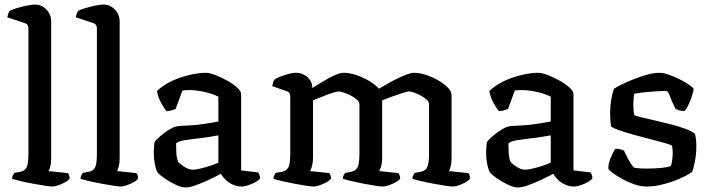

<svg xmlns="http://www.w3.org/2000/svg" viewBox="-20 -820 3133 844"><path d="M210 0Q202 0 178.5 -3.5Q155 -7 125.5 -12.5Q96 -18 70.5 -24Q45 -30 33 -34Q33 -42 36.5 -49Q40 -56 43 -60L70 -65Q87 -68 96 -82.5Q105 -97 105 -145V-694Q105 -702 102 -708.5Q99 -715 90 -718L12 -744Q14 -754 17 -761.5Q20 -769 22 -772Q33 -778 54.5 -784.5Q76 -791 98.5 -795.5Q121 -800 133 -800Q163 -800 184 -778Q205 -756 205 -725V-125Q205 -103 201 -88.5Q197 -74 194 -68L279 -59Q281 -56 283.5 -50.5Q286 -45 286 -35Q281 -27 266.5 -19Q252 -11 236 -5.5Q220 0 210 0Z M511 0Q503 0 479.5 -3.5Q456 -7 426.5 -12.5Q397 -18 371.5 -24Q346 -30 334 -34Q334 -42 337.5 -49Q341 -56 344 -60L371 -65Q388 -68 397 -82.5Q406 -97 406 -145V-694Q406 -702 403 -708.5Q400 -715 391 -718L313 -744Q315 -754 318 -761.5Q321 -769 323 -772Q334 -778 355.5 -784.5Q377 -791 399.5 -795.5Q422 -800 434 -800Q464 -800 485 -778Q506 -756 506 -725V-125Q506 -103 502 -88.5Q498 -74 495 -68L580 -59Q582 -56 584.5 -50.5Q587 -45 587 -35Q582 -27 567.5 -19Q553 -11 537 -5.5Q521 0 511 0Z M796 4Q777 4 751 -8.5Q725 -21 703 -36.5Q681 -52 674 -60Q667 -70 661.5 -95Q656 -120 656 -151Q656 -163 657 -173.5Q658 -184 659 -194Q661 -199 671.5 -209.5Q682 -220 697.5 -232Q713 -244 728.5 -253Q744 -262 755 -264Q762 -266 779.5 -267Q797 -268 819 -269Q833 -270 848 -271.5Q863 -273 878.5 -275.5Q894 -278 909.5 -280.5Q925 -283 940 -286V-395Q915 -408 878.5 -416Q842 -424 813 -424Q804 -424 796 -423.5Q788 -423 782 -422L752 -341Q748 -340 739.5 -336.5Q731 -333 712 -331Q703 -342 689 -366.5Q675 -391 670 -420Q690 -439 716.5 -454Q743 -469 772.5 -479Q802 -489 831 -494.5Q860 -500 885 -500Q901 -500 927 -490Q953 -480 979 -465.5Q1005 -451 1022.5 -435Q1040 -419 1040 -407V-71L1115 -62Q1117 -59 1120 -52.5Q1123 -46 1123 -36Q1117 -27 1102 -19Q1087 -11 1070.5 -5.5Q1054 0 1042 0Q1023 0 1004.5 -8Q986 -16 972.5 -29Q959 -42 951 -56Q929 -44 899 -30Q869 -16 841.5 -6Q814 4 796 4ZM828 -74Q839 -74 860.5 -79Q882 -84 904.5 -91.5Q927 -99 940 -105V-225Q918 -221 892 -217Q866 -213 845 -211Q819 -208 793 -204Q767 -200 754 -190Q754 -174 755 -150.5Q756 -127 763 -109Q771 -99 790.5 -86.5Q810 -74 828 -74Z M1358 0Q1350 0 1326.5 -3.5Q1303 -7 1274 -12.5Q1245 -18 1219.5 -24Q1194 -30 1182 -34Q1182 -42 1185.5 -49Q1189 -56 1192 -60L1220 -65Q1237 -68 1246.5 -82.5Q1256 -97 1256 -145V-394Q1256 -402 1253 -409Q1250 -416 1241 -419L1177 -441Q1179 -455 1182 -462Q1185 -469 1189 -472Q1206 -482 1234.5 -491Q1263 -500 1281 -500Q1310 -500 1331.5 -481Q1353 -462 1353 -433Q1377 -448 1402.5 -463.5Q1428 -479 1451.5 -489.5Q1475 -500 1492 -500Q1516 -500 1546 -490Q1576 -480 1603 -464Q1630 -448 1646 -430Q1664 -441 1685.5 -453Q1707 -465 1728.5 -475.5Q1750 -486 1768.5 -493Q1787 -500 1800 -500Q1823 -500 1851.5 -491Q1880 -482 1906 -467Q1932 -452 1948.5 -435Q1965 -418 1965 -401V-125Q1965 -103 1961 -88Q1957 -73 1954 -68L2039 -59Q2041 -57 2043.5 -50.5Q2046 -44 2046 -35Q2041 -27 2027 -19Q2013 -11 1997 -5.5Q1981 0 1971 0Q1963 0 1939 -3.5Q1915 -7 1885.5 -12.5Q1856 -18 1830.5 -24Q1805 -30 1793 -34Q1793 -44 1796.5 -50Q1800 -56 1803 -60L1830 -65Q1840 -67 1848 -72.5Q1856 -78 1861 -94.5Q1866 -111 1866 -145V-362Q1866 -372 1855.5 -382Q1845 -392 1829.5 -400Q1814 -408 1800 -413Q1786 -418 1779 -418Q1770 -418 1745.5 -410Q1721 -402 1696.5 -393Q1672 -384 1660 -379V-127Q1660 -105 1655.5 -89.5Q1651 -74 1647 -68L1732 -59Q1734 -56 1736.5 -49.5Q1739 -43 1739 -35Q1734 -27 1719.5 -19Q1705 -11 1689 -5.5Q1673 0 1662 0Q1654 0 1630.5 -3.5Q1607 -7 1578.5 -12.5Q1550 -18 1524.5 -24Q1499 -30 1487 -34Q1487 -42 1490.5 -49Q1494 -56 1497 -60L1524 -65Q1541 -68 1550.5 -82.5Q1560 -97 1560 -145V-362Q1560 -372 1549 -382Q1538 -392 1522 -400Q1506 -408 1491.5 -413Q1477 -418 1470 -418Q1463 -418 1447.5 -413.5Q1432 -409 1414 -402Q1396 -395 1380 -388.5Q1364 -382 1356 -379V-127Q1356 -108 1352 -92Q1348 -76 1343 -68L1428 -59Q1430 -56 1432.5 -50Q1435 -44 1435 -35Q1430 -27 1415.5 -19Q1401 -11 1385 -5.5Q1369 0 1358 0Z M2257 4Q2238 4 2212 -8.5Q2186 -21 2164 -36.5Q2142 -52 2135 -60Q2128 -70 2122.5 -95Q2117 -120 2117 -151Q2117 -163 2118 -173.5Q2119 -184 2120 -194Q2122 -199 2132.5 -209.5Q2143 -220 2158.5 -232Q2174 -244 2189.5 -253Q2205 -262 2216 -264Q2223 -266 2240.5 -267Q2258 -268 2280 -269Q2294 -270 2309 -271.5Q2324 -273 2339.5 -275.5Q2355 -278 2370.5 -280.5Q2386 -283 2401 -286V-395Q2376 -408 2339.5 -416Q2303 -424 2274 -424Q2265 -424 2257 -423.5Q2249 -423 2243 -422L2213 -341Q2209 -340 2200.5 -336.5Q2192 -333 2173 -331Q2164 -342 2150 -366.5Q2136 -391 2131 -420Q2151 -439 2177.5 -454Q2204 -469 2233.5 -479Q2263 -489 2292 -494.5Q2321 -500 2346 -500Q2362 -500 2388 -490Q2414 -480 2440 -465.5Q2466 -451 2483.5 -435Q2501 -419 2501 -407V-71L2576 -62Q2578 -59 2581 -52.5Q2584 -46 2584 -36Q2578 -27 2563 -19Q2548 -11 2531.5 -5.5Q2515 0 2503 0Q2484 0 2465.5 -8Q2447 -16 2433.5 -29Q2420 -42 2412 -56Q2390 -44 2360 -30Q2330 -16 2302.5 -6Q2275 4 2257 4ZM2289 -74Q2300 -74 2321.5 -79Q2343 -84 2365.5 -91.5Q2388 -99 2401 -105V-225Q2379 -221 2353 -217Q2327 -213 2306 -211Q2280 -208 2254 -204Q2228 -200 2215 -190Q2215 -174 2216 -150.5Q2217 -127 2224 -109Q2232 -99 2251.5 -86.5Q2271 -74 2289 -74Z M2822 0Q2796 0 2767.5 -10Q2739 -20 2714 -34Q2689 -48 2672.5 -60.5Q2656 -73 2654 -79Q2654 -100 2664 -125Q2674 -150 2685 -166Q2699 -166 2709 -163Q2719 -160 2723 -158Q2729 -144 2741.5 -120.5Q2754 -97 2767 -83Q2777 -81 2790.5 -80Q2804 -79 2818 -79Q2845 -79 2876 -81Q2907 -83 2929 -90Q2932 -98 2934.5 -114Q2937 -130 2937 -145Q2937 -153 2936.5 -162.5Q2936 -172 2934 -179Q2931 -183 2905 -190.5Q2879 -198 2841.5 -207.5Q2804 -217 2766 -227.5Q2728 -238 2700 -248Q2672 -258 2666 -265Q2664 -277 2663 -292Q2662 -307 2662 -326Q2662 -355 2667 -383Q2672 -411 2679 -430Q2691 -438 2714.5 -449.5Q2738 -461 2767 -472.5Q2796 -484 2825.5 -492Q2855 -500 2880 -500Q2897 -500 2922 -491Q2947 -482 2971.5 -469.5Q2996 -457 3012.5 -445Q3029 -433 3029 -428Q3029 -421 3022.5 -400.5Q3016 -380 3006.5 -359.5Q2997 -339 2988 -332Q2975 -332 2964.5 -335.5Q2954 -339 2949 -342Q2933 -374 2925 -397Q2917 -420 2909 -420Q2885 -420 2855.5 -418Q2826 -416 2802 -413Q2778 -410 2768 -408Q2766 -399 2765 -385.5Q2764 -372 2764 -361Q2764 -347 2765 -335Q2766 -323 2768 -314Q2772 -311 2796.5 -305Q2821 -299 2856.5 -291Q2892 -283 2929 -273.5Q2966 -264 2995 -253Q3024 -242 3035 -231Q3038 -221 3039.5 -206.5Q3041 -192 3041 -176Q3041 -143 3034.5 -109.5Q3028 -76 3022 -64Q3010 -55 2988 -44Q2966 -33 2938.5 -23Q2911 -13 2880.5 -6.5Q2850 0 2822 0Z"/></svg>

Font: Texturina Medium
Style: Regular
Weight: 500
Designer: Guillermo Torres Carreño
Foundry: Omnibus-Type
Version: Version 1.003